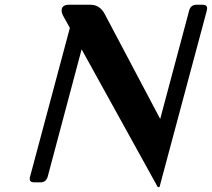

<svg xmlns="http://www.w3.org/2000/svg" viewBox="-20 -757 880 797"><path d="M122.6 0Q103.5 0 103.5 -14.6Q103.5 -19 105 -24.4L270 -641.1L243.7 -688.5Q235.8 -702.1 235.8 -712.9Q235.8 -737.3 266.6 -737.3H355.5Q394.5 -737.3 415 -698.2L645 -263.2L765.1 -712.9Q771.5 -737.3 796.4 -737.3H820.8Q839.8 -737.3 839.8 -722.7Q839.8 -718.3 838.4 -712.9L642.1 19.5H634.8L318.8 -552.2L178.2 -24.4Q171.9 0 147 0Z"/></svg>

Font: Cursive Sans
Style: Bold
Weight: 700
Italic angle: -15°
Designer: Wojciech Kalinowski "wmk69" (wmk69@o2.pl)
Foundry: Wojciech Kalinowski "wmk69" (wmk69@o2.pl)
Version: Wersja 3.1.0; 2022-02-18